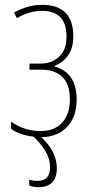

<svg xmlns="http://www.w3.org/2000/svg" viewBox="-20 -558 387 794"><path d="M139 216Q215 216 215 137Q215 70 151 9Q217 9 257 -32.5Q297 -74 297 -147Q297 -257 206 -283V-286Q239 -298 261 -328Q283 -358 283 -408Q283 -538 154 -538Q120 -538 91.5 -529Q63 -520 38 -506L50 -483Q74 -497 99.5 -505Q125 -513 154 -513Q255 -513 255 -407Q255 -352 224.5 -323.5Q194 -295 147 -295H102V-270H147Q269 -270 269 -147Q269 -87 237.5 -51.5Q206 -16 148 -16Q80 -16 26 -55V-25Q62 1 119 7Q149 36 168 67.5Q187 99 187 133Q187 190 136 190Q115 190 101 185V209Q117 216 139 216Z"/></svg>

Font: Noto Sans Display SemiCondensed Thin
Style: Regular
Weight: 250
Width: 4
Designer: Monotype Design team
Foundry: Monotype Imaging Inc.
Version: 1.000